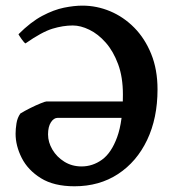

<svg xmlns="http://www.w3.org/2000/svg" viewBox="-20 -650 610 685"><path d="M542 -331.1Q542 -228.5 504.9 -150.6Q467.8 -72.8 401.1 -29.1Q334.5 14.6 245.6 14.6Q172.4 14.6 126 -14.2Q79.6 -43 57.6 -86.4Q35.6 -129.9 35.6 -172.9Q35.6 -189.9 38.8 -210Q42 -230 52.7 -245.1Q67.9 -254.4 87.9 -264.4Q107.9 -274.4 124.8 -281.2Q141.6 -288.1 146 -288.1H443.4V-229.5H185.5Q171.9 -229.5 161.6 -213.6Q151.4 -197.8 151.4 -170.4Q151.4 -142.6 167 -116.2Q182.6 -89.8 209.7 -73Q236.8 -56.2 271 -56.2Q310.5 -56.2 344 -80.3Q377.4 -104.5 397.9 -160.6Q418.5 -216.8 418.5 -313Q418.5 -375 401.4 -421.1Q384.3 -467.3 357.2 -498Q330.1 -528.8 298.8 -543.9Q267.6 -559.1 239.7 -559.1Q205.1 -559.1 167.2 -547.6Q129.4 -536.1 70.8 -495.1Q65.9 -498 56.6 -511.2Q47.4 -524.4 45.9 -527.8Q89.8 -571.8 130.9 -593.5Q171.9 -615.2 208.3 -622.6Q244.6 -629.9 273.9 -629.9Q325.2 -629.9 373 -609.9Q420.9 -589.8 459 -551.3Q497.1 -512.7 519.5 -457.3Q542 -401.9 542 -331.1Z"/></svg>

Font: Gentium Plus
Style: Bold
Weight: 700
Designer: Victor Gaultney, Annie Olsen, Iska Routamaa, Becca Hirsbrunner
Foundry: SIL International
Version: Version 6.101